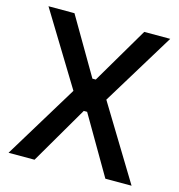

<svg xmlns="http://www.w3.org/2000/svg" viewBox="-105 -792 826 885"><g transform="rotate(15 308.5 -350.0)"><path d="M15 0 230 -353 18 -700H142L300 -430H316L475 -700H599L387 -353L602 0H477L316 -276H300L139 0Z"/></g></svg>

Font: Space Grotesk Frontify Medium
Style: Regular
Weight: 500
Designer: Florian Karsten
Version: Version 2.000